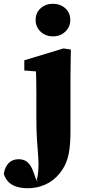

<svg xmlns="http://www.w3.org/2000/svg" viewBox="-115 -765 464 1019"><path d="M34 234Q-3 234 -29.5 225Q-56 216 -72 198.5Q-88 181 -95 157Q-88 119 -68 99.5Q-48 80 -16 80Q15 80 33.5 98Q52 116 63 150L81 199L66 194H90L79 191Q83 179 85 168Q87 157 88 142Q91 109 88 69.5Q85 30 81.5 -20Q78 -70 78 -133V-267Q78 -302 77.5 -329.5Q77 -357 76 -386L14 -391V-445L222 -508L261 -502L259 -359V-70Q259 -10 253 31Q247 72 234 102Q221 132 200 157Q168 196 124.5 215Q81 234 34 234ZM166 -572Q127 -572 100.5 -597Q74 -622 74 -659Q74 -697 100.5 -721Q127 -745 166 -745Q205 -745 231.5 -721Q258 -697 258 -659Q258 -622 231.5 -597Q205 -572 166 -572Z"/></svg>

Font: Source Serif 4 ExtraBold
Style: Regular
Weight: 800
Designer: Frank Grießhammer
Foundry: Adobe Systems Incorporated
Version: Version 4.004;hotconv 1.0.116;makeotfexe 2.5.65601